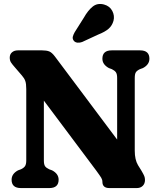

<svg xmlns="http://www.w3.org/2000/svg" viewBox="-20 -956 811 976"><path d="M278 -42.5Q278 0 230.5 0H86.5Q39 0 39 -42.5Q39 -72.5 71.5 -90L86.5 -95.5Q100.5 -102 107 -111.2Q113.5 -120.5 113.5 -140.5V-503.5Q113.5 -530.5 108.5 -544.5Q103.5 -558.5 91.5 -572L54.5 -615Q42.5 -628.5 36 -638.5Q29.5 -648.5 29.5 -663Q29.5 -680 41 -690Q52.5 -700 71 -700H194Q216 -700 229.8 -694.8Q243.5 -689.5 259 -669L575.5 -246.5V-559.5Q575.5 -579.5 569.2 -588.5Q563 -597.5 548.5 -604.5L533.5 -610Q500.5 -628 500.5 -657.5Q500.5 -700 548 -700H692Q739.5 -700 739.5 -657.5Q739.5 -627.5 706.5 -610L691.5 -604.5Q676.5 -597.5 670.8 -588.8Q665 -580 665 -559.5V-190Q665 -144 681.5 -116.5L699.5 -87.5Q710 -69.5 713.5 -60.8Q717 -52 717 -41Q717 -22.5 705.5 -11.2Q694 0 675.5 0H536Q500.5 0 500.5 -32Q500.5 -42.5 494.5 -52.5Q488.5 -62.5 469.5 -88.5L203 -444.5V-140.5Q203 -120 209 -111.2Q215 -102.5 230 -95.5L245 -90Q278 -72.5 278 -42.5ZM406.5 -866.5Q427 -903 451.2 -922.5Q475.5 -942 509 -933Q538 -925 550.8 -900.5Q563.5 -876 557 -850.5Q550 -825.5 532 -809.8Q514 -794 478.5 -780L397.5 -742.5Q386 -738 373.8 -739.2Q361.5 -740.5 355 -749Q347.5 -759 350.2 -769.8Q353 -780.5 359.5 -792Z"/></svg>

Font: Fraunces 72pt S100
Style: Bold
Weight: 700
Version: Version 1.000; ttfautohint (v1.8.3)